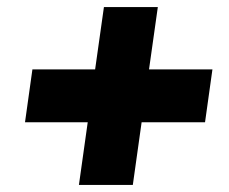

<svg xmlns="http://www.w3.org/2000/svg" viewBox="-20 -622 651 545"><path d="M72 -425H250L275 -602H428L403 -425H583L562 -275H382L357 -97H204L229 -275H51Z"/></svg>

Font: Pathway Extreme 8pt Thin 12pt Black
Style: Italic
Weight: 900
Italic angle: -8°
Version: Version 1.001;gftools[0.9.26]